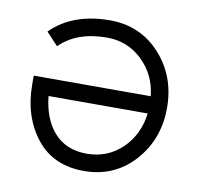

<svg xmlns="http://www.w3.org/2000/svg" viewBox="-65 -579 677 658"><g transform="rotate(10 274.0 -250.0)"><path d="M42 -280V-250Q42 -194 57 -147Q72 -100 102 -62Q161 12 267 12Q373 12 442 -64Q511 -141 511 -250Q511 -360 442 -436Q373 -512 267 -512Q137 -512 62 -437L103 -393Q162 -452 267 -452Q339 -452 390 -403Q415 -379 430 -348.5Q445 -318 449 -280ZM267 -48Q194 -48 152 -96Q112 -142 104 -220H449Q440 -146 390 -97Q339 -48 267 -48Z"/></g></svg>

Font: Unageo
Style: Light
Weight: 300
Designer: Richard Sepsi
Foundry: Richard Sepsi
Version: Version 2.000